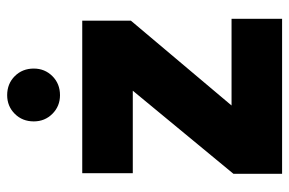

<svg xmlns="http://www.w3.org/2000/svg" viewBox="-156 -652 807 536"><g transform="rotate(-90 248.0 -383.5)"><path d="M458.8 -557.9V-422.1L222 -141.1H464V0H31.3V-135.8L263.3 -416.8H32.9V-557.9ZM250.8 -620Q220 -620 198.8 -641.2Q177.6 -662.4 177.6 -693.2Q177.6 -725.1 198.8 -746.3Q220 -767.5 250.8 -767.5Q282.7 -767.5 303.9 -746.3Q325.1 -725.1 325.1 -693.2Q325.1 -662.4 303.9 -641.2Q282.7 -620 250.8 -620Z"/></g></svg>

Font: Poppins Variable
Style: Regular
Weight: 100
Designer: Jonny Pinhorn
Foundry: Indian Type Foundry
Version: Version 6.000